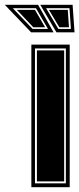

<svg xmlns="http://www.w3.org/2000/svg" viewBox="-121 -776 329 796"><path d="M9 0V-591H168V0ZM24 -16H152V-575H24ZM32 -24V-567H145V-24ZM8 -642 -101 -756H37L101 -642ZM113 -642 46 -756H180L188 -642ZM14 -656H78L28 -742H-68ZM121 -656H173L167 -742H70ZM17 -663 -51 -735H24L66 -663ZM125 -663 82 -735H160L165 -663Z"/></svg>

Font: Alumni Sans Collegiate One
Style: Regular
Weight: 400
Designer: Robert E. Leuschke
Foundry: Robert E. Leuschke
Version: Version 1.100